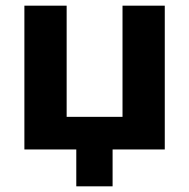

<svg xmlns="http://www.w3.org/2000/svg" viewBox="-20 -527 667 677"><path d="M249 130V0H66V-507H215V-115H412V-507H561V0H377V130Z"/></svg>

Font: Mulish ExtraBold
Style: Regular
Weight: 800
Designer: Vernon Adams
Foundry: Vernon Adams
Version: Version 3.603; ttfautohint (v1.8.3)